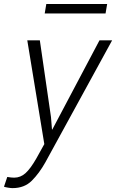

<svg xmlns="http://www.w3.org/2000/svg" viewBox="-55 -731 583 964"><path d="M8 213.5Q-1 213.5 -14.5 211.2Q-28 209 -35 206.5L-18.5 157.5Q2.5 161 16 161Q48 161 73 138.5Q98 116 127.5 64.5L167.5 -7.5L82 -528.5H145L201 -143L206 -80.5H207.5L444.5 -528.5H508L172.5 84.5Q142 139 104.8 176.2Q67.5 213.5 8 213.5ZM475 -663.5H169.5L177.5 -711H483Z"/></svg>

Font: Roberto Sans Light
Style: Italic
Weight: 300
Italic angle: -11°
Designer: Google
Version: Version 1.00;June 11, 2020;FontCreator 12.0.0.2522 64-bit; t